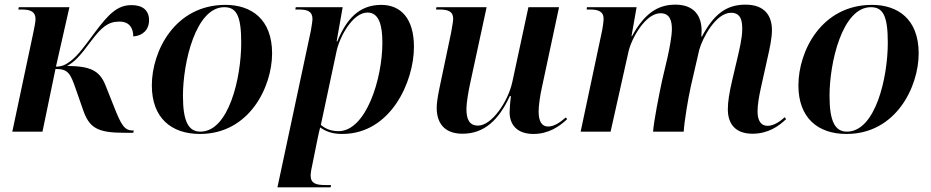

<svg xmlns="http://www.w3.org/2000/svg" viewBox="-20 -567 4012 827"><path d="M517 5H554L556 -5H551C515 -5 501 -32 472 -105L435 -198C409 -265 367 -282 269 -283C299 -299 324 -324 373 -391C417 -449 445 -474 494 -474C540 -474 554 -443 554 -410C595 -413 622 -439 622 -480C622 -522 595 -545 547 -545C486 -545 449 -508 389 -428C345 -369 317 -329 284 -304C262 -287 245 -280 221 -280L279 -536H61L59 -526H73C111 -526 133 -517 133 -485C133 -472 128 -448 123 -424L33 0H163L219 -270C273 -270 283 -252 307 -182L337 -96C364 -16 399 5 517 5Z M841 10C1055 10 1152 -194 1152 -337C1152 -485 1062 -546 951 -546C734 -546 634 -348 634 -199C634 -59 718 10 841 10ZM843 0C793 0 768 -42 768 -154C768 -298 823 -536 946 -536C998 -536 1019 -500 1019 -383C1019 -233 966 0 843 0Z M1319 -435 1175 240H1404L1406 230H1381C1343 230 1318 224 1318 189C1318 176 1323 152 1326 139L1347 35C1352 12 1354 0 1359 -18C1383 -1 1411 10 1454 10C1663 10 1763 -215 1763 -365C1763 -488 1706 -546 1622 -546C1525 -546 1471 -482 1433 -389H1430L1456 -536H1254L1252 -526H1267C1305 -526 1326 -518 1326 -484C1326 -477 1323 -459 1319 -435ZM1438 -2C1400 -2 1376 -17 1362 -29L1430 -348C1444 -411 1500 -513 1563 -513C1613 -513 1627 -457 1627 -383C1627 -226 1556 -2 1438 -2Z M2278 10C2343 10 2391 -23 2423 -54L2417 -61C2392 -39 2366 -22 2341 -22C2314 -22 2300 -44 2300 -87C2300 -111 2307 -160 2313 -185L2388 -536H2256L2187 -215C2169 -131 2099 -26 2039 -26C2002 -26 1989 -53 1989 -98C1989 -124 1998 -176 2006 -212L2076 -536H1860L1858 -526H1872C1910 -526 1932 -518 1932 -486C1932 -475 1927 -450 1923 -426L1878 -212C1871 -178 1861 -135 1861 -102C1861 -43 1889 9 1972 9C2066 9 2128 -50 2176 -153H2181C2178 -135 2175 -98 2175 -84C2175 -33 2204 10 2278 10Z M3221 9C3288 9 3334 -23 3366 -54L3360 -62C3340 -44 3313 -25 3286 -25C3258 -25 3243 -47 3243 -87C3243 -116 3249 -150 3257 -187L3287 -322C3295 -357 3305 -402 3305 -437C3305 -498 3275 -547 3191 -547C3105 -547 3053 -502 3003 -409H3001C3001 -416 3002 -426 3002 -435C3002 -496 2972 -547 2889 -547C2813 -547 2756 -509 2702 -411H2700L2722 -536H2508L2507 -526H2521C2557 -526 2580 -518 2580 -485C2580 -476 2577 -456 2574 -438L2481 0H2610L2687 -344C2699 -399 2759 -510 2825 -510C2866 -510 2874 -476 2874 -442C2874 -412 2864 -359 2855 -319L2832 -221C2819 -160 2796 -45 2793 0H2925C2927 -41 2944 -144 2956 -197L2992 -353C3006 -403 3063 -512 3129 -512C3175 -512 3177 -470 3177 -441C3177 -402 3163 -346 3157 -320L3133 -218C3121 -166 3115 -128 3115 -96C3115 -31 3150 9 3221 9Z M3626 10C3840 10 3937 -194 3937 -337C3937 -485 3847 -546 3736 -546C3519 -546 3419 -348 3419 -199C3419 -59 3503 10 3626 10ZM3628 0C3578 0 3553 -42 3553 -154C3553 -298 3608 -536 3731 -536C3783 -536 3804 -500 3804 -383C3804 -233 3751 0 3628 0Z"/></svg>

Font: Noto Serif Display SemiBold
Style: Italic
Weight: 600
Italic angle: -12°
Designer: Monotype Design Team
Foundry: Monotype Imaging Inc.
Version: Version 2.009